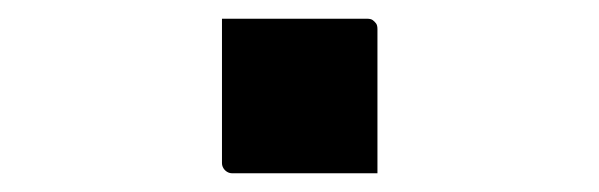

<svg xmlns="http://www.w3.org/2000/svg" viewBox="-20 -177 640 205"><path d="M383 8Q359 8 332.5 8Q306 8 279 8Q252 8 228 8Q225 8 222.5 6.5Q220 5 218.5 2.5Q217 0 217 -3V-157Q241 -157 268 -157Q295 -157 321.5 -157Q348 -157 372 -157Q376 -157 378 -155.5Q380 -154 381.5 -152Q383 -150 383 -146Z"/></svg>

Font: Recursive Monospace Medium
Style: Regular
Weight: 500
Version: Version 1.047